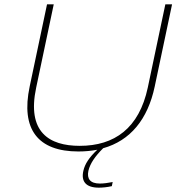

<svg xmlns="http://www.w3.org/2000/svg" viewBox="-20 -690 814 886"><path d="M197 -670 117 -291C75 -93 155 9 342 9C373 9 402 6 429 1C390 38 372 67 365 97C353 147 376 176 436 176C452 176 475 174 496 169L500 150C480 154 458 157 441 157C396 157 380 135 388 98C396 64 419 31 456 -6C581 -41 662 -139 694 -291L774 -670H743L662 -286C622 -98 508 -17 348 -17C207 -17 103 -80 147 -286L228 -670Z"/></svg>

Font: LT Wave Thin
Style: Italic
Weight: 100
Designer: Daniel Lyons
Version: Version 2.5 (Glyphs App)